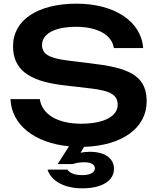

<svg xmlns="http://www.w3.org/2000/svg" viewBox="-20 -785 856 1046"><path d="M294 109H377C392 103 414 99 439 99C477 99 497 112 497 132C497 153 475 169 428 169C385 169 359 157 347 139H239C259 202 331 241 428 241C540 241 601 197 601 135C601 78 552 42 470 42C450 42 434 44 419 47L438 15C644 9 779 -87 779 -232C779 -356 708 -411 503 -436L344 -456C243 -469 209 -493 209 -540C209 -602 281 -639 394 -639C514 -639 591 -593 600 -523H760C750 -668 604 -765 397 -765C187 -765 51 -677 51 -534C51 -410 131 -344 322 -321L476 -303C586 -290 621 -266 621 -214C621 -150 544 -111 421 -111C293 -111 208 -163 197 -245H37C43 -105 168 -6 356 12Z"/></svg>

Font: Bounded Med
Style: Regular
Weight: 500
Designer: Vlad Churkin
Version: Version 3.0